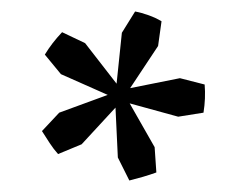

<svg xmlns="http://www.w3.org/2000/svg" viewBox="-20 -715 414 334"><path d="M183 -543 86 -586 58 -620Q70 -640 88 -659L128 -640L194 -555ZM81 -447Q73 -456 66.5 -466Q60 -476 53 -487L83 -519L184 -556L194 -542L122 -464ZM205 -401 185 -441 180 -547 196 -552 249 -459 252 -415Q241 -411 229 -407.5Q217 -404 205 -401ZM290 -512 188 -540V-558L293 -579L336 -568Q338 -544 334 -519ZM196 -546 181 -552 192 -658 215 -695Q226 -693 238.5 -688.5Q251 -684 261 -678L255 -635Z"/></svg>

Font: Piazzolla 24pt SemiBold
Style: Regular
Weight: 600
Designer: Juan Pablo del Peral
Foundry: Huerta Tipografica
Version: Version 2.005